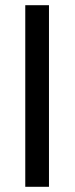

<svg xmlns="http://www.w3.org/2000/svg" viewBox="-20 -717 286 737"><path d="M77 -697C77 -697 77 0 77 0C77 0 168 0 168 0C168 0 168 -697 168 -697C168 -697 77 -697 77 -697Z"/></svg>

Font: Girnar Poppins
Style: Regular
Weight: 500
Designer: Ninad Kale (Devanagari), Jonny Pinhorn (Latin)
Foundry: Indian Type Foundry
Version: ""